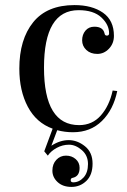

<svg xmlns="http://www.w3.org/2000/svg" viewBox="-20 -500 499 755"><path d="M182 73Q216 51 250 51Q284 51 314 75Q344 99 344 143.5Q344 188 319.5 211.5Q295 235 261 235Q227 235 206.5 216Q186 197 186 171Q186 145 201.5 128.5Q217 112 239.5 112Q262 112 277.5 125.5Q293 139 293 160Q293 193 267 199Q258 200 258 208.5Q258 217 268 217Q291 217 308.5 198Q326 179 326 145Q326 111 301.5 90Q277 69 251.5 69Q226 69 203 81.5Q180 94 168 112L154 95L187 6Q123 -17 89.5 -80Q56 -143 56 -230Q56 -345 110.5 -412.5Q165 -480 273 -480Q342 -480 385 -450Q428 -420 428 -359Q428 -329 408.5 -308.5Q389 -288 362.5 -288Q336 -288 319.5 -303.5Q303 -319 303 -341.5Q303 -364 316 -379.5Q329 -395 351 -395Q385 -395 391 -369Q392 -360 400.5 -360Q409 -360 409 -369Q409 -403 378.5 -431.5Q348 -460 289 -460Q153 -460 153 -234Q153 -8 291 -8Q343 -8 376.5 -46Q410 -84 423 -144L441 -142Q426 -69 381 -24.5Q336 20 267 20Q235 20 205 12Z"/></svg>

Font: Elsie Swash Caps
Style: Regular
Weight: 400
Designer: Alejandro Inler
Foundry: Alejandro Inler
Version: 1.003